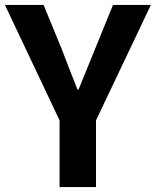

<svg xmlns="http://www.w3.org/2000/svg" viewBox="-26 -760 633 780"><path d="M216 -271 -6 -740H151L225 -560Q263 -460 289 -396H293L433 -740H587L364 -271V0H216Z"/></svg>

Font: KaiGen Gothic SC Bold
Style: Bold
Weight: 700
Designer: Ryoko NISHIZUKA Ë•øÂ°öÊ∂ºÂ≠ê (kana & ideographs); Paul D. Hunt (Latin, Greek & Cyrillic); Wenlong ZHANG Âº†ÊñáÈæô (bopom
Version: Version 1.001 October 10, 2014